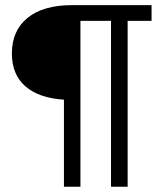

<svg xmlns="http://www.w3.org/2000/svg" viewBox="-20 -713 626 733"><path d="M224.1 0V-332.5Q128.9 -338.4 77.1 -383.3Q25.4 -428.2 25.4 -508.8Q25.4 -596.2 85.2 -644.8Q145 -693.4 255.9 -693.4H558.6V-633.3H467.3V0H403.8V-633.3H287.1V0Z"/></svg>

Font: Cascadia Mono PL Light
Style: Regular
Weight: 300
Monospace: yes
Designer: Aaron Bell
Foundry: Saja Typeworks
Version: Version 2404.023; ttfautohint (v1.8.4)